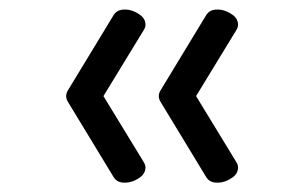

<svg xmlns="http://www.w3.org/2000/svg" viewBox="-20 -482 640 405"><path d="M123 -267.6Q116.2 -279.3 123 -291L219.7 -450.2Q226.1 -460.4 238.8 -461.7Q251.5 -462.9 263.7 -457.5Q270 -454.6 275.4 -450.7Q280.8 -446.8 283.7 -441.7Q286.6 -436.5 286.9 -430.7Q287.1 -424.8 283.2 -418.5L198.2 -279.3L283.2 -140.1Q287.1 -133.8 286.9 -127.9Q286.6 -122.1 283.7 -116.9Q280.8 -111.8 275.4 -107.9Q270 -104 263.7 -101.1Q251.5 -95.7 238.8 -96.9Q226.1 -98.1 219.7 -108.4ZM318.4 -267.6Q311.5 -279.3 318.4 -291L415 -450.2Q421.4 -460.4 434.1 -461.7Q446.8 -462.9 459 -457.5Q465.3 -454.6 470.7 -450.7Q476.1 -446.8 479 -441.7Q481.9 -436.5 482.2 -430.7Q482.4 -424.8 478.5 -418.5L393.6 -279.3L478.5 -140.1Q482.4 -133.8 482.2 -127.9Q481.9 -122.1 479 -116.9Q476.1 -111.8 470.7 -107.9Q465.3 -104 459 -101.1Q446.8 -95.7 434.1 -96.9Q421.4 -98.1 415 -108.4Z"/></svg>

Font: Courier Prime
Style: Regular
Weight: 400
Designer: Alan Dague-Greene
Foundry: Quote-Unquote Apps
Version: Version 1.203